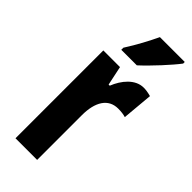

<svg xmlns="http://www.w3.org/2000/svg" viewBox="-248 -807 847 847"><g transform="rotate(45 176.0 -383.0)"><path d="M346 -756V-766H191C170 -722 144 -672 110 -619V-606H207C254 -649 319 -720 346 -756ZM298 -558C246 -558 206 -509 186 -458H179L160 -548H56V0H191V-279C191 -361 222 -413 284 -413C303 -413 318 -411 331 -407L344 -551C325 -556 312 -558 298 -558Z"/></g></svg>

Font: Noto Sans Oriya ExtCond Bold
Style: Bold
Weight: 700
Width: 2
Designer: Amélie Bonet and Sol Matas
Foundry: Google LLC
Version: Version 2.006